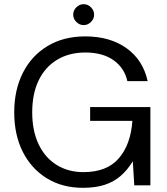

<svg xmlns="http://www.w3.org/2000/svg" viewBox="-20 -886 800 918"><path d="M376 12Q278 12 204 -33.5Q130 -79 89 -160Q48 -241 48 -349Q48 -456 89.5 -538Q131 -620 207.5 -666Q284 -712 388 -712Q506 -712 585 -655.5Q664 -599 686 -498H589Q575 -561 523 -598Q471 -635 388 -635Q311 -635 253.5 -600.5Q196 -566 165 -502Q134 -438 134 -349Q134 -260 165 -195.5Q196 -131 251.5 -97Q307 -63 379 -63Q491 -63 548 -129Q605 -195 613 -308H411V-374H699V0H622L615 -115Q590 -74 557.5 -45.5Q525 -17 481 -2.5Q437 12 376 12ZM380 -766Q360 -766 345 -781Q330 -796 330 -816Q330 -836 345 -851Q360 -866 380 -866Q400 -866 415 -851Q430 -836 430 -816Q430 -796 415 -781Q400 -766 380 -766Z"/></svg>

Font: DM Sans 12pt
Style: Regular
Weight: 400
Version: Version 4.004;gftools[0.9.30]